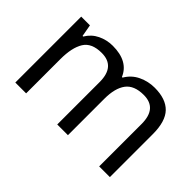

<svg xmlns="http://www.w3.org/2000/svg" viewBox="-84 -825 1104 1104"><g transform="rotate(45 467.5 -273.0)"><path d="M673 -546Q764 -546 809 -499.5Q854 -453 854 -349V0H767V-345Q767 -472 658 -472Q580 -472 546.5 -427Q513 -382 513 -296V0H426V-345Q426 -472 316 -472Q235 -472 204 -422Q173 -372 173 -278V0H85V-536H156L169 -463H174Q199 -505 241.5 -525.5Q284 -546 332 -546Q458 -546 496 -456H501Q528 -502 574.5 -524Q621 -546 673 -546Z"/></g></svg>

Font: Noto Sans Lao
Style: Regular
Weight: 400
Designer: Monotype Design Team
Foundry: Monotype Imaging Inc.
Version: Version 2.003; ttfautohint (v1.8.4.7-5d5b)